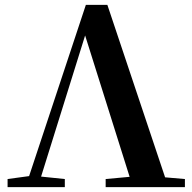

<svg xmlns="http://www.w3.org/2000/svg" viewBox="-20 -765 786 785"><path d="M412 0H736V-33L655 -40L419 -745H331L99 -45L11 -33V0H245V-33L148 -43L328 -620L510 -42L412 -33Z"/></svg>

Font: Noto Serif KR
Style: Bold
Weight: 700
Designer: Ryoko NISHIZUKA 西塚涼子 (kana & ideographs); Frank Grießhammer (Latin, Greek & Cyrillic); Wenlong ZHANG 张文龙 (bopomofo); San
Foundry: Adobe
Version: Version 2.001;hotconv 1.1.0;makeotfexe 2.6.0